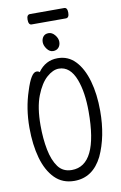

<svg xmlns="http://www.w3.org/2000/svg" viewBox="-108 -1057 715 1134"><g transform="rotate(-10 250.0 -490.0)"><path d="M360 -936H155Q136 -936 136 -968Q136 -998 156 -998H361Q380 -998 380 -967Q380 -936 360 -936ZM286 -772.5Q274 -759 253 -759Q232 -759 216.5 -780Q201 -801 201 -821Q201 -841 212 -854.5Q223 -868 244 -868Q265 -868 281.5 -848Q298 -828 298 -807Q298 -786 286 -772.5ZM244 18Q173 18 127 -28.5Q81 -75 58.5 -155Q36 -235 36 -337Q36 -453 70 -554Q102 -657 134 -657Q147 -657 153 -650Q197 -713 271 -713Q334 -713 377 -667.5Q420 -622 442.5 -543Q465 -464 465 -363Q465 -210 412 -96Q355 18 244 18ZM240 -48Q397 -48 397 -371Q397 -487 368 -564Q335 -651 267 -651Q232 -651 194.5 -618Q157 -585 130 -516Q103 -447 103 -339Q103 -259 116 -193Q129 -127 158 -87.5Q187 -48 240 -48Z"/></g></svg>

Font: Moon Stars Kai HW
Style: Regular
Weight: 400
Designer: GuiWonder
Version: Version 1.101